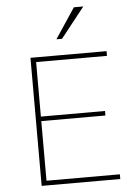

<svg xmlns="http://www.w3.org/2000/svg" viewBox="-62 -985 707 1031"><g transform="rotate(-5 292.0 -470.0)"><path d="M120.1 0V-690.4H530.3V-665H148.4V-371.1H494.1V-346.7H148.4V-25.4H543.9V0ZM267.6 -777.3 376 -940.4H426.8L297.9 -777.3Z"/></g></svg>

Font: Gothic A1 Thin
Style: Regular
Weight: 250
Designer: HanYang I&C Co.,Ltd.
Foundry: HanYang I&C Co.,Ltd.
Version: Version 2.50